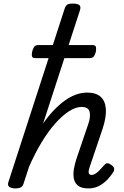

<svg xmlns="http://www.w3.org/2000/svg" viewBox="-20 -1035 691 1070"><path d="M473 15Q433 15 414 -1Q395 -17 391 -42.5Q387 -68 392.5 -97Q398 -126 407 -153L472 -344Q486 -384 479.5 -411.5Q473 -439 434 -439Q402 -439 364.5 -415Q327 -391 287.5 -346.5Q248 -302 211 -240.5Q174 -179 142 -106L111 -11Q107 2 97 8.5Q87 15 64 15Q48 15 34.5 8Q21 1 26 -18L339 -983Q345 -1003 354.5 -1009Q364 -1015 384 -1015Q415 -1015 423.5 -1005.5Q432 -996 425 -976L220 -346Q248 -387 278.5 -419Q309 -451 340 -473.5Q371 -496 402.5 -507.5Q434 -519 466 -519Q515 -519 541 -495.5Q567 -472 570 -427Q573 -382 552 -318L481 -108Q475 -91 474 -80.5Q473 -70 477.5 -65Q482 -60 490 -60Q501 -60 512.5 -67.5Q524 -75 535.5 -87Q547 -99 559 -113Q567 -123 575.5 -125Q584 -127 597 -118Q613 -108 615.5 -98Q618 -88 612 -77Q603 -62 583.5 -39.5Q564 -17 536 -1Q508 15 473 15ZM178 -711Q160 -711 158 -722Q156 -733 159 -746Q162 -760 169 -772Q176 -784 195 -784H494Q513 -784 515 -772Q517 -760 514 -746Q511 -733 504 -722Q497 -711 479 -711Z"/></svg>

Font: Playwrite AU VIC
Style: Regular
Weight: 400
Designer: Veronika Burian, José Scaglione
Foundry: TypeTogether
Version: Version 1.002